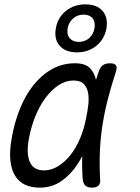

<svg xmlns="http://www.w3.org/2000/svg" viewBox="-20 -850 640 880"><path d="M162 10Q124 10 95.5 -3Q67 -16 49.5 -44Q32 -72 27.5 -115Q23 -158 34 -219Q46 -288 71 -350.5Q96 -413 133 -459.5Q170 -506 218 -533Q266 -560 324 -560Q372 -560 394 -536Q413 -515 420 -484Q426 -502 432 -521Q439 -543 452 -551.5Q465 -560 484 -560Q505 -560 511.5 -550.5Q518 -541 511 -521Q491 -459 475.5 -400Q460 -341 450.5 -282Q441 -223 438 -160.5Q435 -98 439 -29Q441 -9 431.5 0.5Q422 10 401.5 10Q381 10 371 0.5Q361 -9 359 -29Q355 -84 357 -134Q346 -114 333 -94Q303 -49 260.5 -19.5Q218 10 162 10ZM182 -69Q215 -69 246 -88Q277 -107 302.5 -139Q328 -171 346.5 -214.5Q365 -258 374 -306Q380 -333 384 -363.5Q388 -394 384.5 -420Q381 -446 365.5 -463.5Q350 -481 316 -481Q281 -481 248.5 -459.5Q216 -438 189 -402Q162 -366 142 -317Q122 -268 112 -212Q100 -145 117 -107Q134 -69 182 -69ZM333 -610Q280 -610 253.5 -640.5Q227 -671 236 -720Q244 -769 281.5 -799.5Q319 -830 371 -830Q424 -830 450 -800Q476 -770 468 -720Q459 -671 422 -640.5Q385 -610 333 -610ZM341 -658Q369 -658 388.5 -675Q408 -692 413 -720Q418 -749 404.5 -766Q391 -783 363 -783Q335 -783 315 -765.5Q295 -748 290 -720Q285 -692 299.5 -675Q314 -658 341 -658Z"/></svg>

Font: Maple Mono NL Light
Style: Italic
Weight: 300
Italic angle: -10°
Monospace: yes
Designer: subframe7536
Version: Version 7.000